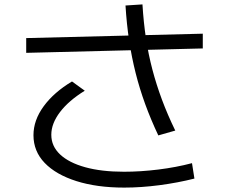

<svg xmlns="http://www.w3.org/2000/svg" viewBox="-20 -816 1040 872"><path d="M544 36Q420 36 327 6.5Q234 -23 183 -76Q132 -129 132 -202Q132 -270 178.5 -333.5Q225 -397 307 -446L365 -404Q292 -359 252.5 -307Q213 -255 213 -204Q213 -152 253 -114.5Q293 -77 367 -56.5Q441 -36 543 -36Q618 -36 699 -46Q780 -56 852 -75L863 -5Q788 14 704.5 25Q621 36 544 36ZM99 -576V-643L901 -663V-596ZM699 -201Q665 -273 639.5 -343Q614 -413 596 -484.5Q578 -556 566.5 -632Q555 -708 550 -791L627 -796Q632 -714 643 -641.5Q654 -569 672 -500.5Q690 -432 715.5 -363.5Q741 -295 776 -223Z"/></svg>

Font: M PLUS 1
Style: Regular
Weight: 400
Designer: Coji Morishita
Foundry: UNDERFOREST DESIGN
Version: Version 1.001